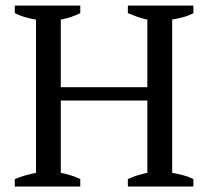

<svg xmlns="http://www.w3.org/2000/svg" viewBox="-20 -683 762 703"><path d="M273.9 0H34.2V-27.3Q53.7 -35.6 73.2 -41Q92.8 -46.4 111.8 -50.3V-611.3Q89.4 -614.7 69.6 -620.8Q49.8 -627 34.2 -634.8V-662.6H273.9V-634.8Q257.3 -626.5 239.3 -620.6Q221.2 -614.7 202.6 -611.3V-363.8H519.5V-611.3Q499.5 -615.2 482.2 -621.6Q464.8 -627.9 448.2 -634.8V-662.6H688V-634.8Q670.9 -625.5 650.6 -620.1Q630.4 -614.7 610.4 -611.3V-50.3Q632.3 -46.4 652.1 -41Q671.9 -35.6 688 -27.3V0H448.2V-27.3Q465.3 -35.6 483.2 -41Q501 -46.4 519.5 -50.3V-314.9H202.6V-50.3Q221.2 -46.4 239.3 -41Q257.3 -35.6 273.9 -27.3Z"/></svg>

Font: PT Astra Serif
Style: Regular
Weight: 400
Designer: A.Korolkova, I. Chaeva
Foundry: ParaType Ltd
Version: Version 1.002